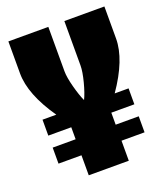

<svg xmlns="http://www.w3.org/2000/svg" viewBox="-133 -811 777 902"><g transform="rotate(-20 255.0 -360.0)"><path d="M15.1 -720.2H214.8V-498Q214.8 -468.3 228 -418.7Q241.2 -369.1 254.9 -339.8Q269 -368.2 282 -418Q294.9 -467.8 294.9 -498V-720.2H495.1V-560.1Q495.1 -455.6 400.9 -319.8H470.2V-240.2H355V-180.2H470.2V-100.1H355V0H154.8V-100.1H40V-180.2H154.8V-240.2H40V-319.8H108.9Q15.1 -455.1 15.1 -560.1Z"/></g></svg>

Font: Mikodacs
Style: Regular
Weight: 400
Designer: gluk (gluksza@wp.pl)
Foundry: gluk (gluksza@wp.pl)
Version: Version 0.28